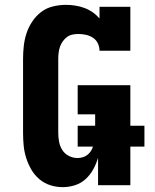

<svg xmlns="http://www.w3.org/2000/svg" viewBox="-20 -763 640 791"><path d="M238 8Q212 8 187 0Q162 -8 142 -25Q122 -42 109 -64.5Q96 -87 88 -112Q80 -137 77.5 -163Q75 -189 75 -215V-520Q75 -547 78 -574Q81 -601 89.5 -626.5Q98 -652 113 -674.5Q128 -697 149.5 -713.5Q171 -730 198 -736.5Q225 -743 251 -743Q271 -743 290 -740Q309 -737 327 -730.5Q345 -724 361 -713Q377 -702 390 -687V-735H517V-554H390Q390 -570 383 -584.5Q376 -599 363 -607.5Q350 -616 334.5 -619.5Q319 -623 303 -623Q291 -623 278.5 -620.5Q266 -618 256 -610.5Q246 -603 238.5 -592.5Q231 -582 227 -570Q223 -558 221.5 -545.5Q220 -533 220 -520V-215Q220 -197 223.5 -178.5Q227 -160 237 -144.5Q247 -129 264 -120.5Q281 -112 299 -112Q310 -112 320.5 -115Q331 -118 339.5 -124.5Q348 -131 354 -140Q360 -149 363 -159H300V-245H372V-292H300V-412H517V-245H575V-159H517V0H384V-113Q377 -89 364.5 -66Q352 -43 333 -25.5Q314 -8 289 0Q264 8 238 8Z"/></svg>

Font: Iosevka Curly Slab HvEx
Style: Regular
Weight: 900
Width: 7
Monospace: yes
Designer: Belleve Invis
Foundry: Belleve Invis
Version: Version 11.1.0; ttfautohint (v1.8.3)